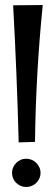

<svg xmlns="http://www.w3.org/2000/svg" viewBox="-20 -728 216 763"><path d="M149.9 -708Q136.2 -572.8 128.4 -435.1Q120.6 -297.4 119.1 -164.1L54.2 -162.1Q50.8 -296.4 45.2 -434.6Q39.6 -572.8 32.2 -707ZM141.1 -41Q141.1 -29.3 136.5 -19Q131.8 -8.8 124.3 -1.2Q116.7 6.3 106.2 10.7Q95.7 15.1 84 15.1Q72.3 15.1 62.3 10.7Q52.2 6.3 44.4 -1.2Q36.6 -8.8 32.2 -19Q27.8 -29.3 27.8 -41Q27.8 -52.7 32.2 -62.7Q36.6 -72.8 44.4 -80.6Q52.2 -88.4 62.3 -92.8Q72.3 -97.2 84 -97.2Q95.7 -97.2 106.2 -92.8Q116.7 -88.4 124.3 -80.6Q131.8 -72.8 136.5 -62.7Q141.1 -52.7 141.1 -41Z"/></svg>

Font: Mouse Memoirs
Style: Regular
Weight: 400
Version: Version 1.000